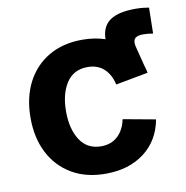

<svg xmlns="http://www.w3.org/2000/svg" viewBox="-75 -713 770 795"><g transform="rotate(-10 310.0 -315.5)"><path d="M306.6 10.7Q224.1 10.7 164.3 -24.7Q104.5 -60.1 72 -123.3Q39.6 -186.5 39.6 -270.5Q39.6 -355 72 -418.5Q104.5 -481.9 164.3 -517.3Q224.1 -552.7 306.6 -552.7Q357.9 -552.7 401.9 -538.1Q402.8 -591.3 438 -616Q473.1 -640.6 545.9 -640.6Q561.5 -640.6 576.2 -639.2Q590.8 -637.7 602.1 -635.7L600.1 -526.9Q589.4 -528.8 578.6 -529.8Q567.9 -530.8 558.6 -530.8Q531.2 -530.8 522.5 -518.8Q513.7 -506.8 521.5 -480L541 -403.3Q546.4 -387.7 549.3 -371.1L413.1 -345.7Q403.8 -388.2 377.2 -412.8Q350.6 -437.5 308.1 -437.5Q249.5 -437.5 219.2 -391.4Q189 -345.2 189 -271Q189 -197.8 219.2 -151.1Q249.5 -104.5 308.1 -104.5Q350.6 -104.5 377.9 -130.1Q405.3 -155.8 414.1 -199.7L550.3 -174.8Q534.7 -88.4 469.7 -38.8Q404.8 10.7 306.6 10.7Z"/></g></svg>

Font: Inter-Bold
Style: Bold
Weight: 700
Designer: Rasmus Andersson
Foundry: rsms
Version: Version 4.000;git-a52131595